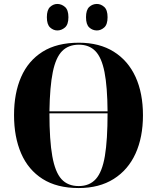

<svg xmlns="http://www.w3.org/2000/svg" viewBox="-20 -941 794 971"><path d="M378 10Q268 10 195.5 -36Q123 -82 87 -165Q51 -248 51 -359Q51 -470 87 -552Q123 -634 195.5 -679.5Q268 -725 379 -725Q483 -725 555.5 -679.5Q628 -634 665.5 -552Q703 -470 703 -358Q703 -247 665.5 -164.5Q628 -82 555 -36Q482 10 378 10ZM524 -378Q523 -503 508.5 -576.5Q494 -650 462.5 -682.5Q431 -715 379 -715Q326 -715 294 -682.5Q262 -650 247 -576.5Q232 -503 230 -378ZM378 0Q433 0 465 -36Q497 -72 510.5 -152.5Q524 -233 524 -368H230Q230 -232 244.5 -151Q259 -70 291 -35Q323 0 378 0ZM470 -787Q448 -787 431.5 -802Q415 -817 415 -854Q415 -891 431.5 -906Q448 -921 470 -921Q490 -921 507 -906Q524 -891 524 -854Q524 -817 507 -802Q490 -787 470 -787ZM270 -787Q250 -787 233.5 -802Q217 -817 217 -854Q217 -891 233.5 -906Q250 -921 270 -921Q291 -921 308.5 -906Q326 -891 326 -854Q326 -817 308.5 -802Q291 -787 270 -787Z"/></svg>

Font: Noto Serif Display SemiCondensed ExtraBold
Style: Regular
Weight: 800
Width: 4
Designer: Monotype Design Team
Foundry: Monotype Imaging Inc.
Version: Version 2.009